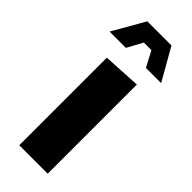

<svg xmlns="http://www.w3.org/2000/svg" viewBox="-243 -763 792 792"><g transform="rotate(45 152.5 -367.5)"><path d="M73 0V-511L238 -520H239V0ZM44 -663 85 -735H226L267 -663L305 -596V-595H217L181 -663H137L100 -595H6V-597Z"/></g></svg>

Font: Foldit Thin
Style: Bold
Weight: 700
Version: Version 1.003